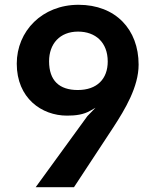

<svg xmlns="http://www.w3.org/2000/svg" viewBox="-20 -782 636 802"><path d="M260 -299C296 -299 329 -303 358 -320L379 -332C376 -329 364 -317 345 -297L129 0H289L454 -251C502 -325 559 -419 559 -512C559 -659 463 -762 308 -762C156 -762 50 -652 50 -516C50 -372 154 -299 260 -299ZM430 -525C430 -453 386 -406 305 -406C228 -406 185 -445 185 -526C185 -599 230 -650 306 -650C379 -650 430 -605 430 -525Z"/></svg>

Font: Spoqa Han Sans Neo Bold
Style: Bold
Weight: 700
Designer: [Spoqa Han Sans Neo] Dong-huui Kim  Younghwa Kang  Yujin Lee  [Noto Sans] Ryoko NISHIZUKA  (kana & ideographs); Paul D. 
Foundry: Spoqa (http://www.spoqa-han-sans.com)
Version: Version 1.100;hotconv 1.0.109;makeotfexe 2.5.65596